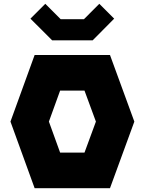

<svg xmlns="http://www.w3.org/2000/svg" viewBox="-20 -989 761 1009"><path d="M162 -700H558L686 -350L558 0H162L35 -350ZM296 -187H424L484 -350L424 -513H296L237 -350ZM467 -777H254L140 -891L218 -969L299 -888H421L502 -969L580 -891Z"/></svg>

Font: Clickuper
Style: Bold
Weight: 700
Designer: Denis Ignatov
Foundry: Denis Ignatov
Version: Version 1.10 April 16, 2021